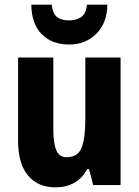

<svg xmlns="http://www.w3.org/2000/svg" viewBox="-20 -798 599 828"><path d="M500 -550V0H382L364 -69H356Q335 -29 300 -9.5Q265 10 220 10Q143 10 100.5 -41.5Q58 -93 58 -191V-550H210V-237Q210 -179 223 -149.5Q236 -120 266 -120Q317 -120 332.5 -162.5Q348 -205 348 -282V-550ZM443 -778Q442 -699 395.5 -652.5Q349 -606 278 -606Q204 -606 160 -650.5Q116 -695 115 -778H203Q207 -740 225.5 -725Q244 -710 278 -710Q309 -710 330 -724.5Q351 -739 355 -778Z"/></svg>

Font: Noto Sans Devanagari Condensed ExtraBold
Style: Regular
Weight: 800
Width: 3
Designer: Jelle Bosma - Monotype Design Team
Foundry: Monotype Imaging Inc.
Version: Version 2.004; ttfautohint (v1.8.4.7-5d5b)